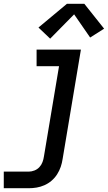

<svg xmlns="http://www.w3.org/2000/svg" viewBox="-35 -783 572 1018"><path d="M-15 215V127H117Q132 127 147.5 121Q163 115 174 103Q185 91 190.5 76Q196 61 198 46L278 -432H159V-520H394L297 60Q294 81 287 101.5Q280 122 268 141Q256 160 238.5 175Q221 190 200.5 199Q180 208 159 211.5Q138 215 117 215ZM231 -578 169 -637 320 -763H412L517 -631L443 -584L358 -707Z"/></svg>

Font: Iosevka SS04 Semibold Oblique
Style: Regular
Weight: 600
Italic angle: -9°
Monospace: yes
Designer: Belleve Invis
Foundry: Belleve Invis
Version: Version 19.0.0; ttfautohint (v1.8.4)